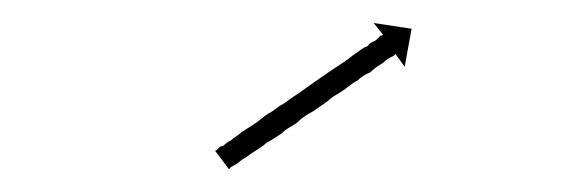

<svg xmlns="http://www.w3.org/2000/svg" viewBox="-20 -578 498 167"><path d="M169 -448Q170 -449 171 -450Q172 -451 174 -451Q177 -454 181 -456Q183 -458 185.5 -459.5Q188 -461 190 -463Q193 -465 195.5 -466.5Q198 -468 201 -470Q204 -472 207 -474.5Q210 -477 213 -479Q217 -481 220 -483.5Q223 -486 227 -488Q235 -494 240 -497Q244 -500 247 -502Q250 -504 254 -507Q257 -509 260.5 -511.5Q264 -514 267 -516Q270 -518 273 -520Q276 -522 279 -524Q282 -526 284.5 -528Q287 -530 290 -532Q293 -534 295 -535.5Q297 -537 300 -538Q301 -540 303 -541Q305 -542 307 -543Q308 -544 309 -545Q310 -546 311 -547Q313 -547 313 -548L305 -558L338 -553L332 -520L324 -531Q323 -530 323 -530Q322 -529 320.5 -528.5Q319 -528 318 -527Q316 -526 314.5 -524.5Q313 -523 311 -522Q306 -519 302 -515Q299 -514 296 -512Q293 -510 291 -508Q287 -506 284 -503.5Q281 -501 278 -499Q275 -497 271.5 -495Q268 -493 265 -490Q262 -488 258.5 -485.5Q255 -483 252 -481Q248 -479 244.5 -476.5Q241 -474 238 -471Q235 -469 231.5 -467Q228 -465 225 -462Q222 -460 219 -458Q216 -456 212 -454Q210 -452 207 -450Q204 -448 201 -446Q199 -445 196.5 -443Q194 -441 192 -440Q190 -439 188.5 -437.5Q187 -436 185 -435Q183 -434 180 -432Q180 -431 179.5 -431Q179 -431 179 -431L167 -447Q168 -447 168.5 -447.5Q169 -448 169 -448Z"/></svg>

Font: FRB American Cursive Just Arrows Black
Style: Bold Italic
Weight: 900
Italic angle: -25°
Version: Version 2.0;Modular Font Editor K font №1